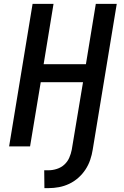

<svg xmlns="http://www.w3.org/2000/svg" viewBox="-20 -755 640 990"><path d="M209 215 208 123H230Q251 123 273 116Q295 109 311.5 94Q328 79 337 58.5Q346 38 350 17L408 -331H190L135 0H27L148 -735H256L205 -424H423L474 -735H582L458 17Q454 43 445 69.5Q436 96 420.5 119.5Q405 143 383.5 162Q362 181 336.5 193Q311 205 284 210Q257 215 231 215Z"/></svg>

Font: Iosevka SmBd Ex Obl
Style: Regular
Weight: 600
Width: 7
Italic angle: -9°
Monospace: yes
Designer: Belleve Invis
Foundry: Belleve Invis
Version: Version 32.5.0; ttfautohint (v1.8.4)